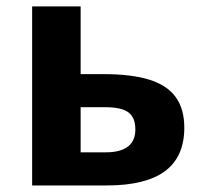

<svg xmlns="http://www.w3.org/2000/svg" viewBox="-20 -566 654 586"><path d="M78.1 -546.4H226.1V-339.8H294.9Q381.3 -339.8 435.8 -322.8Q490.2 -305.7 516.4 -269.5Q542.5 -233.4 542.5 -176.3Q542.5 -87.4 483.6 -43.7Q424.8 0 306.6 0H78.1ZM393.1 -170.9Q393.1 -207 372.1 -222.9Q351.1 -238.8 300.8 -238.8H226.1V-101.1H302.7Q347.7 -101.1 370.4 -118.7Q393.1 -136.2 393.1 -170.9Z"/></svg>

Font: Viking Open Sans
Style: Bold
Weight: 700
Foundry: Ascender Corporation
Version: Version 2.001